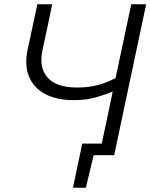

<svg xmlns="http://www.w3.org/2000/svg" viewBox="-20 -733 710 907"><path d="M324.5 154Q330 127.5 335.5 103Q341 77 346 51.5Q351.5 25.5 357.5 -1.5Q363 -28.5 368.5 -54.5H460.5Q469.5 -96 478.8 -139.5Q488 -183 498.5 -233.5L512.5 -301Q481 -287 435.2 -273.5Q389.5 -260 328 -260Q249 -260 194.5 -288.2Q140 -316.5 117.5 -370.5Q104 -401.5 104 -441Q104 -469 111 -501Q113.5 -512 115.5 -521.5Q117.5 -531 120 -542Q130 -590 138.5 -629.5Q147 -668.5 156.5 -713H226.5Q216.5 -663.5 207.5 -620.5Q198 -577.5 187.5 -527.5L181 -498Q175.5 -472.5 175.5 -450.5Q175.5 -400 204.5 -367Q245.5 -319.5 345 -319.5Q397.5 -319.5 442 -331.2Q486.5 -343 526 -364.5L549 -473Q563.5 -540.5 575.5 -597.5Q587.5 -654.5 600 -713H670.5Q658 -654.5 646 -597.5Q634 -540.5 619.5 -472.5L569.5 -237Q555.5 -170.5 543.8 -115.2Q532 -60 519.5 0H422.5L385.5 154Z"/></svg>

Font: Heraclito Light
Style: Italic
Weight: 300
Italic angle: -12°
Designer: Kostas Bartsokas (font) & Cristiano Sobral (main changes)
Foundry: Kostas Bartsokas (font) & Cristiano Sobral (main changes)
Version: Version 1.00;July 8, 2020;FontCreator 13.0.0.2655 64-bit